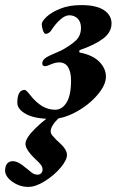

<svg xmlns="http://www.w3.org/2000/svg" viewBox="-100 -453 477 754"><path d="M-32 -49Q-32 -100 -3 -100Q3 -100 19 -79Q64 -22 116 -22Q144 -22 161.5 -50.5Q179 -79 179 -137Q179 -170 167.5 -189Q156 -208 132 -208Q118 -208 100.5 -200.5Q83 -193 79 -193Q66 -193 66 -203Q66 -214 74 -221.5Q82 -229 98 -236L141 -255Q181 -277 199.5 -295.5Q218 -314 218 -344Q218 -367 205 -380Q192 -393 172 -393Q156 -393 137 -376.5Q118 -360 100 -332Q97 -327 90.5 -323.5Q84 -320 80 -320Q73 -320 68.5 -334Q64 -348 64 -358Q64 -369 83 -387Q102 -405 137 -419Q172 -433 219 -433Q279 -433 308.5 -413Q338 -393 338 -361Q338 -326 304.5 -301Q271 -276 212 -256Q211 -252 212 -247Q264 -237 290 -210.5Q316 -184 316 -152Q316 -119 282 -79.5Q248 -40 198 -13Q148 14 104 14Q37 14 2.5 -5Q-32 -24 -32 -49ZM-80 217Q-80 199 -72 189.5Q-64 180 -50 180Q-28 180 1 206Q7 210 16 218Q25 226 32 229.5Q39 233 47 233Q56 233 61.5 227.5Q67 222 67 213Q67 203 61.5 195.5Q56 188 48 180.5Q40 173 35 168Q21 155 10.5 139.5Q0 124 0 112Q0 89 40 50Q80 11 126 -17H165Q99 31 99 63Q99 71 106 79.5Q113 88 121 96Q129 104 132 106Q163 134 163 155Q163 176 137.5 206Q112 236 76 258.5Q40 281 11 281Q-13 281 -34 271Q-55 261 -67.5 246.5Q-80 232 -80 217Z"/></svg>

Font: EB Garamond
Style: Bold Italic
Weight: 700
Italic angle: -17.2°
Designer: Georg Duffner and Octavio Pardo
Foundry: Georg Duffner
Version: Version 1.000